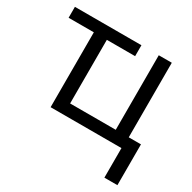

<svg xmlns="http://www.w3.org/2000/svg" viewBox="-159 -692 1035 1035"><g transform="rotate(30 358.5 -175.0)"><path d="M434 -466H258V-70H542V-534H623V-70H699V184H618V0H177V-466H20V-534H434Z"/></g></svg>

Font: Stephens Clock
Style: Regular
Weight: 400
Designer: Peter Wiegel (catfonts.de) with slight modifications by DT1.org
Version: Version 0.9.1